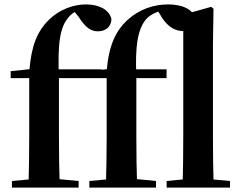

<svg xmlns="http://www.w3.org/2000/svg" viewBox="-20 -850 1093 870"><path d="M34.1 0H336.3V-29.9L226.4 -40.2H147.4L34.1 -29.9ZM109.1 0H250.8C248.1 -77.9 247.1 -156.8 247.1 -234.8V-491.5C240.6 -653.6 250.9 -728 292.5 -773.8C312.1 -797.1 335.9 -805 359.9 -808.7V-817H312.9V-801.9L335.5 -774.8C367.4 -724.5 392.2 -708.1 423.3 -708.1C462.1 -708.1 484.7 -731.9 485 -764.7C473.1 -809.1 424.8 -830 369.6 -830C313.7 -830 249.2 -807.6 201.2 -759.9C147.9 -706.6 122.2 -643.1 112.8 -528.1L112.1 -516.1L159.5 -541.2L28.4 -527.5V-496.1H112.4V-234.8C112.4 -156.8 111.1 -77.9 109.1 0ZM180.6 -496.1H440.5V-535.7H180.6ZM384.8 0H687V-29.9L582.2 -40.2H498.1L384.8 -29.9ZM459.8 0H601.5C598.8 -77.9 597.8 -156.8 597.8 -234.8V-504.4C591.9 -639 603.1 -716.2 642 -763.1C665.8 -787.6 694.8 -799.4 734.4 -806V-816.5H693V-804.8L712.2 -772.7C742.5 -724.3 777.3 -709.4 809.6 -709.4C849 -709.4 865.4 -732.1 866.4 -764C854.2 -810.5 802.5 -830 741.5 -830C676.2 -830 612 -808.4 556.8 -758.9C508.9 -713.7 470.7 -649.7 462.8 -516.1L510.2 -541.2L379.4 -527.5V-496.1H463.4V-234.8C463.4 -156.8 461.8 -77.9 459.8 0ZM531.3 -496.1H734.7V-535.7H531.3ZM735.1 0H1022.2V-29.9L906.6 -40.2H842.6L735.1 -29.9ZM807.4 0H948.2C945.9 -69.9 944.9 -159.6 944.9 -234.8V-650.9L947.4 -810.5L936.7 -819L810.4 -783.4V-234.8C810.4 -159.6 809.4 -69.9 807.4 0Z"/></svg>

Font: Source Han Serif CN VF
Style: Regular
Weight: 250
Designer: Ryoko NISHIZUKA 西塚涼子 (kana & ideographs); Frank Grießhammer (Latin, Greek & Cyrillic); Wenlong ZHANG 张文龙 (bopomofo); San
Foundry: Adobe
Version: Version 2.002;hotconv 1.1.0;makeotfexe 2.6.0